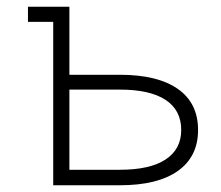

<svg xmlns="http://www.w3.org/2000/svg" viewBox="-20 -550 657 570"><path d="M138 0V-485H63V-530H186V-328H336Q448 -328 508 -286Q568 -244 568 -164Q568 -85 508 -42.5Q448 0 336 0ZM186 -46H336Q425 -46 471.5 -76.5Q518 -107 518 -164Q518 -223 471.5 -253.5Q425 -284 336 -284H186Z"/></svg>

Font: Geist ExtLt
Style: Regular
Weight: 400
Designer: Basement.studio, Andrés Briganti, Mateo Zaragoza
Foundry: Basement.studio, Vercel, Andrés Briganti, Guido Ferreyra, Mateo Zaragoza
Version: Version 1.401